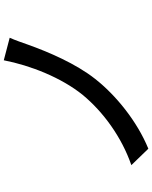

<svg xmlns="http://www.w3.org/2000/svg" viewBox="88 -886 823 1040"><g transform="rotate(-90 500.0 -365.5)"><path d="M816 -725 694 -757C666 -613 600 -445 506 -329C415 -219 279 -119 126 -66L215 26C364 -35 505 -150 593 -262C676 -367 739 -515 779 -627C789 -655 802 -694 816 -725Z"/></g></svg>

Font: Noto Sans JP Medium
Style: Regular
Weight: 500
Designer: Ryoko NISHIZUKA 西塚涼子 (kana, bopomofo & ideographs); Paul D. Hunt (Latin, Greek & Cyrillic); Sandoll Communications 산돌커뮤니
Foundry: Adobe
Version: Version 2.004;hotconv 1.0.118;makeotfexe 2.5.65603